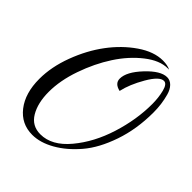

<svg xmlns="http://www.w3.org/2000/svg" viewBox="-222 -850 1067 1067"><g transform="rotate(45 311.5 -316.0)"><path d="M21 -161Q21 -255 59 -356.5Q97 -458 156 -537Q215 -616 290 -667.5Q365 -719 435 -719Q472 -719 495 -707H484Q422 -707 353.5 -653.5Q285 -600 232 -518.5Q179 -437 144 -336.5Q109 -236 109 -147Q109 -60 142.5 -3.5Q176 53 243 53Q332 53 408 -38Q484 -129 524 -256.5Q564 -384 564 -505Q564 -556 553 -599.5Q542 -643 519 -643Q485 -643 441.5 -568Q398 -493 384 -429Q336 -440 336 -478Q336 -531 401.5 -600.5Q467 -670 517 -670Q541 -670 559 -651.5Q577 -633 585.5 -602Q594 -571 598 -540.5Q602 -510 602 -477Q602 -347 564 -236.5Q526 -126 467.5 -57.5Q409 11 342 49Q275 87 213 87Q127 87 74 19Q21 -49 21 -161Z"/></g></svg>

Font: DancingScriptRegular
Style: Regular
Weight: 400
Designer: Pablo Impallari
Foundry: Pablo Impallari. www.impallari.com
Version: Version 1.002